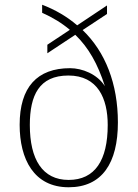

<svg xmlns="http://www.w3.org/2000/svg" viewBox="-20 -781 581 811"><path d="M270 10C411 10 478 -92 478 -264C478 -427 425 -562 329 -654L432 -722V-758L306 -674C263 -711 213 -740 158 -761V-727C203 -707 242 -683 275 -655L180 -592V-556L298 -634C354 -580 393 -511 423 -417C391 -468 327 -493 276 -493C137 -493 63 -413 63 -254C63 -109 123 10 270 10ZM270 -21C159 -21 106 -108 106 -253C106 -378 145 -462 269 -462C393 -462 435 -365 435 -253C435 -104 381 -21 270 -21Z"/></svg>

Font: Noto Serif Ethiopic ExtraLight
Style: Regular
Weight: 200
Designer: Monotype Design Team
Foundry: Monotype Imaging Inc.
Version: Version 2.102